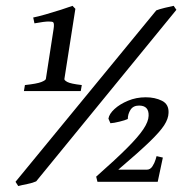

<svg xmlns="http://www.w3.org/2000/svg" viewBox="-20 -623 624 658"><path d="M584.5 -589.4 104 -1.5Q92.3 3.9 73.7 7.6Q55.2 11.2 42.5 14.6L33.2 0L515.6 -587.4Q524.9 -591.3 544.9 -596.2Q564.9 -601.1 575.2 -603ZM256.8 -311H62L65.4 -331.5Q106.4 -335.9 121.3 -341.8Q136.2 -347.7 137.2 -352.5L163.6 -523.4Q166.5 -541.5 162.6 -546.4Q160.2 -549.3 146.5 -549.3Q132.8 -549.3 98.1 -543L93.8 -563Q108.9 -565.9 135.7 -573.5Q162.6 -581.1 189 -589.6Q215.3 -598.1 228.5 -603L238.3 -592.8L200.7 -352.5Q199.7 -348.1 210.9 -342Q222.2 -335.9 260.3 -331.5ZM538.1 -83 520.5 0H314L309.6 -17.6Q376 -76.2 415 -115.2Q454.1 -154.3 471.4 -180.4Q488.8 -206.5 489.3 -226.1Q490.7 -261.2 456.5 -261.2Q436.5 -261.2 427.2 -246.6Q418 -231.9 418 -215.3Q409.2 -210.9 389.4 -206.1Q369.6 -201.2 358.4 -200.7L351.6 -216.3Q354 -232.4 372.3 -249.3Q390.6 -266.1 418.7 -277.8Q446.8 -289.6 479.5 -289.6Q511.2 -289.6 535.2 -277.6Q559.1 -265.6 557.6 -235.8Q557.1 -216.3 542.7 -193.8Q528.3 -171.4 491.2 -135.7Q454.1 -100.1 385.3 -41.5H482.9Q495.1 -41.5 502.4 -53Q509.8 -64.5 513.2 -76.2Q516.6 -87.9 516.6 -87.9Z"/></svg>

Font: Gentium Plus
Style: Bold Italic
Weight: 700
Italic angle: -8°
Designer: Victor Gaultney, Annie Olsen, Iska Routamaa, Becca Hirsbrunner
Foundry: SIL International
Version: Version 6.101